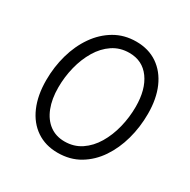

<svg xmlns="http://www.w3.org/2000/svg" viewBox="-170 -916 1075 1088"><g transform="rotate(30 367.0 -372.5)"><path d="M84 -312Q84 -399 106.5 -479Q129 -559 172.5 -621.5Q216 -684 278 -720.5Q340 -757 418 -757Q499 -757 557.5 -717Q616 -677 647.5 -605Q679 -533 679 -435Q679 -348 657 -268Q635 -188 592.5 -125Q550 -62 488 -25Q426 12 345 12Q265 12 206 -28Q147 -68 115.5 -141Q84 -214 84 -312ZM599 -435Q599 -548 550.5 -615Q502 -682 416 -682Q355 -682 308 -650.5Q261 -619 229 -565.5Q197 -512 180.5 -446Q164 -380 164 -311Q164 -236 186 -180Q208 -124 249 -93.5Q290 -63 347 -63Q408 -63 455 -94.5Q502 -126 534 -179.5Q566 -233 582.5 -299.5Q599 -366 599 -435Z"/></g></svg>

Font: Kosmopol Plus Jakarta Sans Italic It
Style: Regular
Weight: 400
Italic angle: -8.04999°
Designer: Gumpita Rahayu
Foundry: Tokotype
Version: Version 2.006